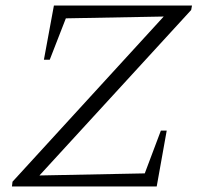

<svg xmlns="http://www.w3.org/2000/svg" viewBox="-20 -671 712 691"><path d="M668 -635 105 -21 97 -39 501 -47 559 -201H580L544 0H23L25 -17L587 -631L596 -612L217 -605L159 -456H138L174 -651H671Z"/></svg>

Font: Piazzolla Thin ExtraLight
Style: Italic
Weight: 250
Italic angle: -11.3°
Version: Version 2.005